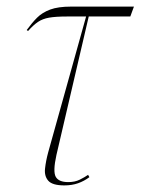

<svg xmlns="http://www.w3.org/2000/svg" viewBox="-20 -556 426 582"><path d="M175 6Q139 6 126.5 -8Q114 -22 116.5 -45Q119 -68 126 -94L241 -506H183Q149 -506 129 -502.5Q109 -499 95 -489.5Q81 -480 65 -462L61 -465Q77 -487 92.5 -502.5Q108 -518 132 -527Q156 -536 196 -536H386L375 -506H249L151 -86Q140 -36 149 -20Q158 -4 187 -4Q207 -4 222 -11.5Q237 -19 247 -26L251 -19Q235 -7 216.5 -0.5Q198 6 175 6Z"/></svg>

Font: Noto Serif Display ExtraCondensed Thin
Style: Italic
Weight: 100
Width: 2
Italic angle: -12°
Designer: Monotype Design Team
Foundry: Monotype Imaging Inc.
Version: Version 2.009